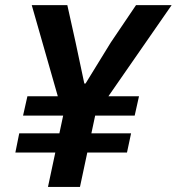

<svg xmlns="http://www.w3.org/2000/svg" viewBox="-20 -736 696 756"><path d="M168.9 0 229 -282.2 105 -715.8H245.1L277.8 -568.4L312 -407.2H316.9L416 -568.4L515.6 -715.8H655.8L355 -282.2L294.9 0ZM40.5 -135.3 55.7 -210.9H496.1L480 -135.3ZM70.8 -280.8 87.9 -356.9H527.3L510.3 -280.8Z"/></svg>

Font: Reddit Sans
Style: Bold Italic
Weight: 700
Italic angle: -11.25°
Designer: Stephen Hutchings
Version: Version 1.013